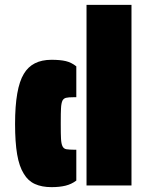

<svg xmlns="http://www.w3.org/2000/svg" viewBox="-20 -763 618 790"><path d="M336 -743H521V0H336ZM78 -48Q59 -78 50.5 -128Q42 -178 42 -253Q42 -400 78 -459Q112 -517 192 -517Q228 -517 251 -511.5Q274 -506 294 -490V-363H283Q261 -363 251.5 -360.5Q242 -358 237 -349Q232 -338 231 -317Q230 -302 230 -255Q230 -208 231 -193Q232 -172 237 -161.5Q242 -151 253 -149Q267 -147 283 -147H294V-20Q274 -5 249.5 1Q225 7 192 7Q152 7 123.5 -6Q95 -19 78 -48Z"/></svg>

Font: Saira Stencil One
Style: Regular
Weight: 400
Designer: Hector Gatti with collaboration of the Omnibus-Type team
Foundry: Omnibus-Type
Version: Version 1.004